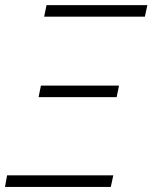

<svg xmlns="http://www.w3.org/2000/svg" viewBox="-25 -734 599 754"><path d="M148.4 -668.5 157.7 -713.9H553.7L543.9 -668.5ZM126.5 -352.5 135.7 -397.9H442.4L433.1 -352.5ZM-5.4 0 2.9 -45.4H419.9L410.2 0Z"/></svg>

Font: Open Sans Light
Style: Italic
Weight: 300
Italic angle: -12°
Designer: Monotype Design Team
Foundry: Monotype Imaging Inc.
Version: Version 3.003; ttfautohint (v1.8.4)